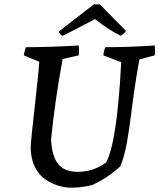

<svg xmlns="http://www.w3.org/2000/svg" viewBox="-20 -863 742 895"><path d="M543 -696Q487 -723 423 -774Q334 -727 278 -699L270 -696Q266 -698 260 -705Q254 -712 254 -716L418 -843Q437 -843 446 -842L567 -719Q566 -715 556.5 -706.5Q547 -698 543 -696ZM315 12Q283 12 252 2.5Q221 -7 191 -27Q161 -47 142 -86Q123 -125 123 -177Q123 -198 142 -366.5Q161 -535 163 -575L91 -605Q95 -630 101 -643Q214 -643 347 -651Q350 -627 347 -605L272 -588Q236 -393 218 -213Q222 -135 251 -98.5Q280 -62 342 -62Q417 -62 475 -106Q526 -203 545 -573L462 -605Q463 -623 471 -643Q579 -643 701 -651Q704 -627 701 -605L630 -586Q611 -485 597 -374Q583 -263 572 -200Q561 -137 541 -88Q483 -34 411 -1Q359 12 315 12Z"/></svg>

Font: Albura Medium
Style: Italic
Weight: 462
Italic angle: -7°
Designer: Mercedes Jáuregui
Foundry: Omnibus-Type Team
Version: Version 1.000